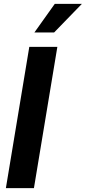

<svg xmlns="http://www.w3.org/2000/svg" viewBox="-20 -969 442 989"><path d="M275.4 -727.5 154.8 0H10.3L130.9 -727.5ZM157.2 -801.8 262.2 -949.2H401.9L258.8 -801.8Z"/></svg>

Font: Inter 28pt
Style: Bold Italic
Weight: 700
Italic angle: -9.3988°
Designer: Rasmus Andersson
Foundry: rsms
Version: Version 4.001;git-66647c0bb